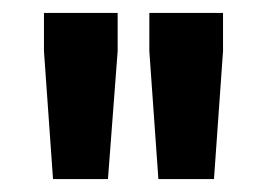

<svg xmlns="http://www.w3.org/2000/svg" viewBox="-20 -708 413 297"><path d="M225 -431 211 -629V-688H325V-629L311 -431ZM62 -431 48 -629V-688H162V-629L147 -431Z"/></svg>

Font: Saira Condensed
Style: Bold
Weight: 700
Width: 3
Designer: Hector Gatti with collaboration of the Omnibus-Type team
Foundry: Omnibus-Type
Version: Version 1.101